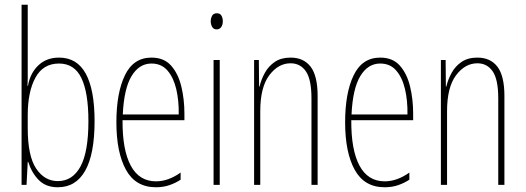

<svg xmlns="http://www.w3.org/2000/svg" viewBox="-20 -780 2217 810"><path d="M97 -481Q97 -465 97 -448Q97 -431 96 -418H98Q107 -471 141.5 -504Q176 -537 229 -537Q305 -537 342 -469Q379 -401 379 -269Q379 -130 339.5 -60Q300 10 224 10Q174 10 144 -20Q114 -50 99 -97H97L92 0H71V-760H97ZM229 -512Q162 -512 129.5 -452.5Q97 -393 97 -294V-239Q97 -122 132.5 -69Q168 -16 224 -16Q286 -16 319.5 -77.5Q353 -139 353 -269Q353 -389 323.5 -450.5Q294 -512 229 -512Z M619 -537Q672 -537 702 -503Q732 -469 745 -415Q758 -361 758 -301V-273H497Q496 -148 531.5 -81.5Q567 -15 638 -15Q690 -15 742 -52V-22Q721 -8 695 1Q669 10 638 10Q552 10 511.5 -63.5Q471 -137 471 -264Q471 -388 507 -462.5Q543 -537 619 -537ZM619 -512Q567 -512 535 -459Q503 -406 498 -297H734Q735 -356 723.5 -404.5Q712 -453 686.5 -482.5Q661 -512 619 -512Z M895 -724Q909 -724 914.5 -713.5Q920 -703 920 -691Q920 -675 913 -665.5Q906 -656 894 -656Q881 -656 875 -666.5Q869 -677 869 -690Q869 -702 874.5 -713Q880 -724 895 -724ZM907 -527V0H881V-527Z M1206 -537Q1261 -537 1290.5 -498.5Q1320 -460 1320 -375V0H1294V-365Q1294 -445 1270.5 -479Q1247 -513 1206 -513Q1154 -513 1116 -462.5Q1078 -412 1078 -311V0H1052V-527H1072L1073 -415H1075Q1082 -445 1097.5 -473Q1113 -501 1139.5 -519Q1166 -537 1206 -537Z M1584 -537Q1637 -537 1667 -503Q1697 -469 1710 -415Q1723 -361 1723 -301V-273H1462Q1461 -148 1496.5 -81.5Q1532 -15 1603 -15Q1655 -15 1707 -52V-22Q1686 -8 1660 1Q1634 10 1603 10Q1517 10 1476.5 -63.5Q1436 -137 1436 -264Q1436 -388 1472 -462.5Q1508 -537 1584 -537ZM1584 -512Q1532 -512 1500 -459Q1468 -406 1463 -297H1699Q1700 -356 1688.5 -404.5Q1677 -453 1651.5 -482.5Q1626 -512 1584 -512Z M1994 -537Q2049 -537 2078.5 -498.5Q2108 -460 2108 -375V0H2082V-365Q2082 -445 2058.5 -479Q2035 -513 1994 -513Q1942 -513 1904 -462.5Q1866 -412 1866 -311V0H1840V-527H1860L1861 -415H1863Q1870 -445 1885.5 -473Q1901 -501 1927.5 -519Q1954 -537 1994 -537Z"/></svg>

Font: Noto Sans Gurmukhi ExtraCondensed Thin
Style: Regular
Weight: 100
Width: 2
Designer: Jelle Bosma - Monotype Design Team
Foundry: Monotype Imaging Inc.
Version: Version 2.004; ttfautohint (v1.8.4.7-5d5b)